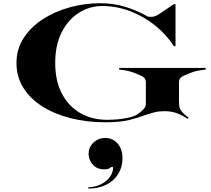

<svg xmlns="http://www.w3.org/2000/svg" viewBox="-20 -732 1278 1165"><path d="M517.6 200.3Q517.6 175.1 530.8 153.3Q544 131.5 567 118.3Q590 105.1 619.2 105.1Q663.6 105.1 693.4 138.7Q723.2 172.3 723.2 228.3Q723.2 282.3 697.2 323.9Q671.2 365.5 624.6 388.9Q578 412.3 516 412.3V404.3Q563.6 402.3 597.2 383.9Q630.8 365.5 648.4 339.1Q666 312.7 666 287.1Q666 285.5 665 282.9Q664 280.3 660.4 280.3Q655.2 280.3 645.4 287.9Q635.6 295.5 612 295.5Q568.4 295.5 543 266.7Q517.6 237.9 517.6 200.3ZM703 -310V-320H1228V-310Q1197.5 -306.5 1176 -302Q1154.5 -297.5 1130 -287.5Q1092.5 -273 1079.2 -263Q1066 -253 1066 -232.5V-122.5Q1066 -87 1071 -75.2Q1076 -63.5 1084 -54Q1092 -44.5 1102.2 -35.5Q1112.5 -26.5 1124.5 -18L1120 -11Q1109.5 -17.5 1093 -26.5Q1076.5 -35.5 1066 -40Q1026.5 -57.5 980 -57.5Q946.5 -57.5 919 -51Q891.5 -44.5 865 -35Q820 -18 764.2 -4Q708.5 10 620 10Q506.5 10 408.2 -15Q310 -40 236.2 -86.8Q162.5 -133.5 121.2 -200.2Q80 -267 80 -350Q80 -433.5 122.8 -500.2Q165.5 -567 238.2 -614.5Q311 -662 402.2 -687.2Q493.5 -712.5 590 -712.5Q669.5 -712.5 741.8 -690Q814 -667.5 873.5 -633.5Q882.5 -628.5 902.5 -629.8Q922.5 -631 948.5 -648.5L1035 -707H1045V-451.5H1035Q991 -521 922.8 -576.2Q854.5 -631.5 771.5 -663.5Q688.5 -695.5 600.5 -695.5Q523.5 -695.5 458.5 -654.2Q393.5 -613 354.2 -535.8Q315 -458.5 315 -350Q315 -241.5 355.5 -164.2Q396 -87 467 -46Q538 -5 630 -5Q661 -5 696.8 -8.2Q732.5 -11.5 764.2 -19Q796 -26.5 814.5 -39Q827.5 -47.5 846.2 -64.5Q865 -81.5 865 -100V-232.5Q865 -253 851.8 -263Q838.5 -273 801 -287.5Q776.5 -297.5 755 -302Q733.5 -306.5 703 -310Z"/></svg>

Font: Engraving CC
Style: Bold
Weight: 700
Designer: indestructible type*
Foundry: Cowboy Collective
Version: Version 1.000